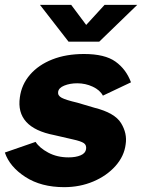

<svg xmlns="http://www.w3.org/2000/svg" viewBox="-44 -763 587 793"><path d="M-24 -133 103 -177Q119 -152 155.5 -132.5Q192 -113 239 -113Q269 -113 289 -121.5Q309 -130 311.5 -147Q314 -164 302 -172Q290 -180 258 -187L180 -205Q20 -236 38 -361Q45 -414 80 -454.5Q115 -495 172 -517.5Q229 -540 303 -540Q389 -540 433 -508.5Q477 -477 497 -423L381 -368Q369 -391 339 -405Q309 -419 275 -419Q245 -419 221.5 -409.5Q198 -400 196 -383Q194 -368 211 -359Q228 -350 275 -339L346 -318Q430 -297 456 -254.5Q482 -212 475 -167Q469 -118 433 -77.5Q397 -37 341.5 -13.5Q286 10 221 10Q126 10 61 -32Q-4 -74 -24 -133ZM523 -743 366 -591H239L121 -743H250L312 -660L388 -743Z"/></svg>

Font: Morrison ExtraBold
Style: Regular
Weight: 800
Designer: Pablo Impallari, Rodrigo Fuenzalida (Modified by Dan O. Williams)
Version: Version 0.03;June 6, 2019;FontCreator 11.5.0.2425 64-bit; tt